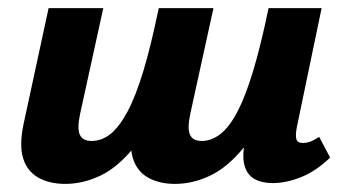

<svg xmlns="http://www.w3.org/2000/svg" viewBox="-20 -444 855 474"><path d="M412 10Q374 10 346.5 -5Q319 -20 308.5 -52Q298 -84 309 -137L372 -424H507L450 -164Q442 -127 449 -111.5Q456 -96 478 -96Q502 -96 524 -113Q546 -130 566 -168Q586 -206 605 -269Q624 -332 643 -424H713Q688 -296 655 -212.5Q622 -129 582 -80Q542 -31 499 -10.5Q456 10 412 10ZM141 10Q103 10 75.5 -5Q48 -20 37.5 -52Q27 -84 38 -137L100 -424H235L178 -164Q170 -127 177 -111.5Q184 -96 206 -96Q231 -96 252.5 -113Q274 -130 294.5 -168Q315 -206 334 -269Q353 -332 372 -424H442Q417 -296 383.5 -212.5Q350 -129 310.5 -80Q271 -31 228 -10.5Q185 10 141 10ZM653 8Q627 8 608.5 -2Q590 -12 583.5 -36Q577 -60 586 -103L652 -424H774L713 -131Q709 -111 711.5 -101Q714 -91 728 -91Q736 -91 745 -94Q754 -97 768 -106L795 -55Q761 -22 724 -7Q687 8 653 8Z"/></svg>

Font: Ysabeau ExtraBold
Style: Italic
Weight: 800
Italic angle: -12°
Designer: Christian Thalmann (Catharsis Fonts)
Version: Version 2.002